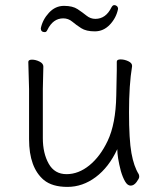

<svg xmlns="http://www.w3.org/2000/svg" viewBox="-20 -717 630 753"><path d="M152 -11Q94 -60 94 -171V-368Q94 -368 91 -474Q91 -483 105.5 -483Q120 -483 135 -475.5Q150 -468 150 -456L148 -368V-175Q148 -116 171 -75Q194 -34 241 -34Q288 -34 330.5 -68.5Q373 -103 402 -164Q434 -231 436 -342Q438 -418 438 -442V-475Q438 -484 453 -484Q468 -484 483 -477Q498 -470 498 -459V-457Q486 -385 486 -277Q486 -169 495.5 -116.5Q505 -64 524 -34Q526 -30 526 -23.5Q526 -17 515.5 -3Q505 11 492.5 11Q480 11 470.5 -5.5Q461 -22 454 -46Q440 -100 440 -132Q407 -61 355.5 -22.5Q304 16 244.5 16Q185 16 152 -11ZM156 -591Q140 -591 140 -606Q147 -640 172 -667Q197 -694 231 -694Q265 -694 284.5 -681Q304 -668 319.5 -655.5Q335 -643 354 -643Q395 -643 417 -688Q422 -697 428 -697Q434 -697 438.5 -693Q443 -689 443 -682Q436 -647 411 -620.5Q386 -594 352 -594Q318 -594 298.5 -606.5Q279 -619 263.5 -632Q248 -645 228 -645Q188 -645 166 -600Q162 -591 156 -591Z"/></svg>

Font: LXGW WenKai TC Light
Style: Regular
Weight: 300
Designer: LXGW / Fontworks Inc.
Foundry: LXGW / Fontworks Inc.
Version: Version 1.330